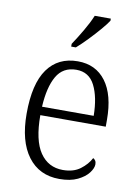

<svg xmlns="http://www.w3.org/2000/svg" viewBox="-87 -825 649 893"><g transform="rotate(10 237.5 -378.0)"><path d="M256 10Q161 10 107.5 -61.5Q54 -133 54 -263Q54 -404 104 -474Q154 -544 247 -544Q332 -544 379.5 -480.5Q427 -417 427 -299V-267H118Q118 -148 157 -91Q196 -34 265 -34Q315 -34 347 -58Q379 -82 395 -113Q401 -110 405.5 -103.5Q410 -97 410 -86Q410 -68 393 -45.5Q376 -23 342 -6.5Q308 10 256 10ZM363 -307Q362 -395 334.5 -449.5Q307 -504 247 -504Q184 -504 154 -452Q124 -400 119 -307ZM204 -619Q226 -652 249.5 -692Q273 -732 287 -766H363V-756Q352 -739 328 -711Q304 -683 276.5 -654.5Q249 -626 226 -606H204Z"/></g></svg>

Font: Noto Serif Hebrew SemiCondensed Light
Style: Regular
Weight: 300
Width: 4
Designer: Monotype Design Team
Foundry: Monotype Imaging Inc.
Version: Version 2.004; ttfautohint (v1.8.4.7-5d5b)